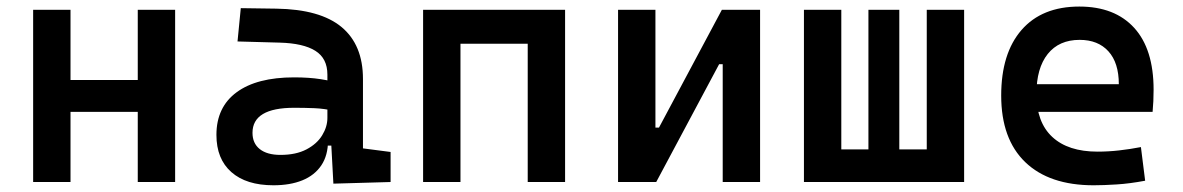

<svg xmlns="http://www.w3.org/2000/svg" viewBox="-20 -547 3556 577"><path d="M394 0V-517.6H506.3V0ZM79.6 0V-517.6H191.9V0ZM127 -210.9V-306.6H470.2V-210.9Z M981.9 4.9 973.6 -148.4 963.9 -198.7V-322.8Q963.9 -371.6 927.7 -394.3Q891.6 -417 820.3 -418.9L693.8 -422.4L703.6 -522.5L810.5 -521Q942.4 -519 1006.6 -465.6Q1070.8 -412.1 1070.8 -309.6V-101.1L1153.8 -90.3V0ZM801.8 9.8Q720.2 9.8 675.3 -29.8Q630.4 -69.3 630.4 -141.6Q630.4 -225.1 691.2 -269.8Q752 -314.5 863.8 -314.5Q908.7 -314.5 943.6 -309.1Q978.5 -303.7 1007.8 -293.5L986.3 -213.4Q954.1 -220.7 924.6 -221.9Q895 -223.1 864.3 -223.1Q738.8 -223.1 738.8 -147.9Q738.8 -116.2 760.7 -98.9Q782.7 -81.5 822.8 -81.5Q869.6 -81.5 901.1 -98.1Q932.6 -114.7 948.2 -140.4Q963.9 -166 963.9 -192.9V-242.2L990.2 -109.4H949.2L965.8 -125Q965.8 -80.1 945.6 -50Q925.3 -20 888.7 -5.1Q852.1 9.8 801.8 9.8Z M1565.9 0V-517.6H1678.2V0ZM1251.5 0V-517.6H1363.8V0ZM1274.4 -415.5V-517.6H1667V-415.5Z M1914.6 0V-163.6H1960.4L2149.4 -517.6H2183.6V-354H2141.1L1952.1 0ZM1837.4 0V-517.6H1949.7V0ZM2151.9 0V-517.6H2264.2V0Z M2765.1 0V-517.6H2877.4V0ZM2416.5 0V-98.1H2859.4V0ZM2396 0V-517.6H2508.3V0ZM2589.8 0V-517.6H2682.6V0Z M3266.6 9.8Q3133.3 9.8 3061 -59.8Q2988.8 -129.4 2988.8 -259.8Q2988.8 -386.7 3050 -457Q3111.3 -527.3 3223.6 -527.3Q3330.1 -527.3 3388.4 -463.4Q3446.8 -399.4 3446.8 -277.3Q3446.8 -242.2 3443.8 -210.9H3075.7V-293.9H3342.3Q3342.3 -358.4 3311 -392.8Q3279.8 -427.2 3224.6 -427.2Q3162.6 -427.2 3128.7 -384.8Q3094.7 -342.3 3094.7 -264.6Q3094.7 -179.7 3142.3 -135.5Q3189.9 -91.3 3278.3 -91.3Q3311 -91.3 3343.3 -95Q3375.5 -98.6 3408.7 -105L3421.4 -3.9Q3374.5 4.9 3335.4 7.3Q3296.4 9.8 3266.6 9.8Z"/></svg>

Font: Cascadia Code Medium
Style: Regular
Weight: 500
Monospace: yes
Designer: Aaron Bell
Foundry: Saja Typeworks
Version: Version 2407.024